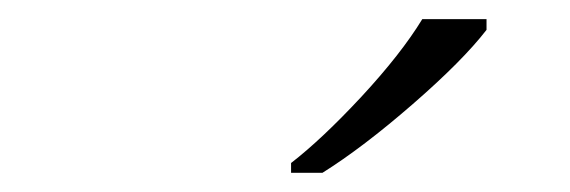

<svg xmlns="http://www.w3.org/2000/svg" viewBox="-20 -786 594 200"><path d="M283.2 -616.2Q315.4 -641.1 356.7 -685.5Q397.9 -730 419.9 -766.1H486.8V-754.9Q461.9 -722.7 409.9 -677.5Q357.9 -632.3 315.9 -606H283.2Z"/></svg>

Font: TypoPRO Open Sans
Style: Italic
Weight: 300
Italic angle: -12°
Foundry: Ascender Corporation
Version: Version 1.10